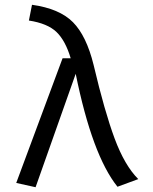

<svg xmlns="http://www.w3.org/2000/svg" viewBox="-20 -771 640 804"><path d="M242 -527H276Q254 -601 216.5 -637Q179 -673 101 -685L114 -751Q229 -735 285.5 -678Q342 -621 372 -499Q418 -304 460 -191Q502 -78 559 -21L472 11Q366 -121 297 -462L129 13L48 -5Z"/></svg>

Font: Fira Mono
Style: Regular
Weight: 400
Designer: Carrois Corporate & Edenspiekermann AG
Foundry: Carrois Corporate GbR & Edenspiekermann AG
Version: Version 3.206;PS 003.206;hotconv 1.0.70;makeotf.lib2.5.58329